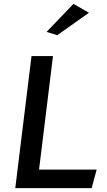

<svg xmlns="http://www.w3.org/2000/svg" viewBox="-20 -983 554 993"><path d="M221 -818 276 -801 440 -917 360 -963ZM182 -106 254 -693H143L59 -10H454L480 -106Z"/></svg>

Font: Bluebird
Style: LiObl
Weight: 300
Designer: Jasper
Foundry: Cannot Into Space Fonts
Version: Version 0.98